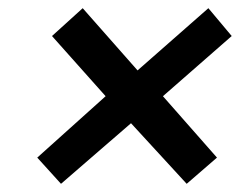

<svg xmlns="http://www.w3.org/2000/svg" viewBox="-20 -564 586 469"><path d="M129 -115 300 -263 436 -115 510 -179 378 -329 546 -476 489 -544 316 -392 182 -544 107 -476 238 -329 71 -179Z"/></svg>

Font: Falling Sky
Style: MedObl
Weight: 500
Designer: Paul D. Hunt
Foundry: Adobe Systems Incorporated
Version: Version 1.02